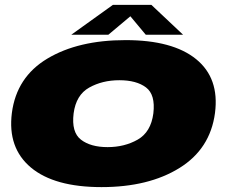

<svg xmlns="http://www.w3.org/2000/svg" viewBox="-20 -761 944 785"><path d="M395 4Q587.5 4 713.5 -74Q839.5 -152 859 -299Q877.5 -441.5 781.8 -519.2Q686 -597 493.5 -597Q300 -597 173.8 -521.5Q47.5 -446 28.5 -299Q10.5 -156.5 106.2 -76.2Q202 4 395 4ZM420 -159.5Q350.5 -159.5 311 -190Q271.5 -220.5 281 -297.5Q291 -373 344.8 -403Q398.5 -433 468 -433Q538 -433 577 -403.5Q616 -374 607 -297.5Q597 -221 543 -190.2Q489 -159.5 420 -159.5ZM271.5 -619H423L513 -694.5L576 -619H728.5L599 -741H441.5Z"/></svg>

Font: Anybody Expanded Black
Style: Italic
Weight: 900
Width: 7
Italic angle: -10°
Version: Version 1.113;gftools[0.9.25]